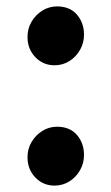

<svg xmlns="http://www.w3.org/2000/svg" viewBox="-20 -569 348 600"><path d="M150.5 11Q115 11 90.8 -14Q66.5 -39 66 -76Q65.5 -102.5 78.2 -124.5Q91 -146.5 112.2 -159.8Q133.5 -173 158 -173Q198 -173 220 -147.8Q242 -122.5 242.5 -86.5Q243 -60 230.5 -37.8Q218 -15.5 197 -2.2Q176 11 150.5 11ZM150.5 -365Q115 -365 90.8 -390Q66.5 -415 66 -452Q65.5 -478.5 78.2 -500.5Q91 -522.5 112.2 -535.8Q133.5 -549 158 -549Q198 -549 220 -523.8Q242 -498.5 242.5 -462.5Q243 -436 230.5 -413.8Q218 -391.5 197 -378.2Q176 -365 150.5 -365Z"/></svg>

Font: Merriweather Sans SemiBold
Style: Regular
Weight: 600
Designer: Eben Sorkin
Foundry: Eben Sorkin
Version: Version 2.001